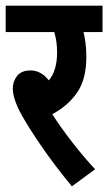

<svg xmlns="http://www.w3.org/2000/svg" viewBox="-20 -642 381 676"><path d="M315 -46 233 14Q172 -60 126 -127Q80 -194 57 -236Q25 -293 25 -331Q25 -355 40 -374.5Q55 -394 88 -394Q124 -394 152 -359Q181 -394 181 -457Q181 -497 171 -529H0V-622H341V-529H274Q278 -513 281 -491.5Q284 -470 284 -442Q284 -363 251.5 -316Q219 -269 164 -240Q192 -196 232.5 -143.5Q273 -91 315 -46Z"/></svg>

Font: Noto Sans Devanagari UI ExtraCondensed SemiBold
Style: Regular
Weight: 600
Width: 2
Designer: Jelle Bosma - Monotype Design Team
Foundry: Monotype Imaging Inc.
Version: Version 2.004; ttfautohint (v1.8.4.7-5d5b)